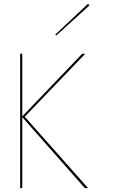

<svg xmlns="http://www.w3.org/2000/svg" viewBox="-20 -980 605 1000"><path d="M446 -952 273 -795 268 -800 438 -960ZM85 -700H96V-374L408 -700H424L109 -372L439 0H422L96 -370V0H85Z"/></svg>

Font: Jost* Hairline
Style: Regular
Weight: 100
Version: Version 3.7